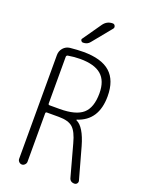

<svg xmlns="http://www.w3.org/2000/svg" viewBox="-174 -1037 848 1120"><g transform="rotate(20 250.0 -477.5)"><path d="M267.6 -924.8Q289.1 -955.1 325.2 -955.1Q335.9 -955.1 340.3 -944.8Q344.7 -934.6 337.9 -926.8L242.2 -809.6Q227.5 -790 200.2 -790Q192.4 -790 187.5 -797.4Q182.6 -804.7 188.5 -811.5ZM133.8 -677.7V-388.7Q133.8 -379.9 141.6 -379.9H204.1Q304.7 -379.9 348.1 -418Q391.6 -456.1 391.6 -544.9Q391.6 -622.1 349.1 -658.7Q306.6 -695.3 217.8 -695.3Q181.6 -695.3 141.6 -688.5Q133.8 -685.5 133.8 -677.7ZM82 -26.4V-669.9Q82 -695.3 98.1 -713.9Q114.3 -732.4 138.7 -735.4Q185.5 -740.2 221.7 -740.2Q334 -740.2 388.2 -691.9Q442.4 -643.6 442.4 -544.9Q442.4 -394.5 319.3 -355.5Q318.4 -355.5 318.4 -352.5Q318.4 -351.6 319.3 -351.6Q368.2 -330.1 399.4 -219.7L453.1 -26.4Q456.1 -16.6 450.2 -8.3Q444.3 0 433.6 0Q406.2 0 400.4 -26.4L347.7 -218.8Q330.1 -286.1 302.7 -310.5Q275.4 -335 215.8 -335H141.6Q133.8 -335 133.8 -326.2V-26.4Q133.8 -16.6 126 -8.3Q118.2 0 107.9 0Q97.7 0 89.8 -7.8Q82 -15.6 82 -26.4Z"/></g></svg>

Font: Rounded-X Mgen+ 1m light
Style: Regular
Weight: 200
Designer: [Source Han Sans]
Ryoko NISHIZUKA  (kana & ideographs); Paul D. Hunt (Latin, Greek & Cyrillic); Wenlong ZHANG  (bopomofo
Version: Version 1.059.20150602